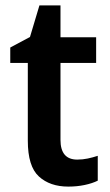

<svg xmlns="http://www.w3.org/2000/svg" viewBox="-20 -681 406 711"><path d="M266 -90Q286 -90 305 -94Q324 -98 342 -104V-12Q322 -2 293.5 4Q265 10 233 10Q165 10 124 -27.5Q83 -65 83 -160V-448H18V-505L91 -544L126 -661H204V-543H336V-448H204V-163Q204 -90 266 -90Z"/></svg>

Font: Noto Sans Devanagari SemiCondensed SemiBold
Style: Regular
Weight: 600
Width: 4
Designer: Jelle Bosma - Monotype Design Team
Foundry: Monotype Imaging Inc.
Version: Version 2.004; ttfautohint (v1.8.4.7-5d5b)